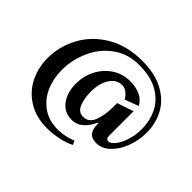

<svg xmlns="http://www.w3.org/2000/svg" viewBox="-120 -619 862 862"><g transform="rotate(45 311.0 -188.5)"><path d="M589 -233Q589 -184 572 -139Q555 -94 525.5 -66.5Q496 -39 462 -39Q431 -39 418 -56Q405 -73 405 -109H401Q388 -77 364.5 -56Q341 -35 310 -35Q262 -35 235 -71.5Q208 -108 208 -163Q208 -211 229 -252.5Q250 -294 288 -319Q326 -344 375 -344Q408 -344 436.5 -331.5Q465 -319 479 -292L414 -268Q404 -285 390 -295.5Q376 -306 360 -306Q324 -306 302.5 -271.5Q281 -237 281 -187Q281 -141 294 -111Q307 -81 336 -81Q373 -81 387 -120Q401 -159 401 -206V-233L479 -259V-102Q479 -94 483 -88.5Q487 -83 493 -83Q509 -83 525 -103.5Q541 -124 551.5 -157.5Q562 -191 562 -228Q562 -280 540.5 -324.5Q519 -369 471.5 -396.5Q424 -424 350 -424Q279 -424 226.5 -386Q174 -348 147 -287.5Q120 -227 120 -163Q120 -108 140 -62Q160 -16 200 12Q240 40 297 40Q339 40 385 22L393 41Q366 55 328.5 62.5Q291 70 258 70Q189 70 139 39.5Q89 9 63 -42.5Q37 -94 37 -156Q37 -228 72.5 -295Q108 -362 178.5 -404.5Q249 -447 348 -447Q428 -447 482.5 -417.5Q537 -388 563 -339.5Q589 -291 589 -233Z"/></g></svg>

Font: Amita
Style: Regular
Weight: 400
Designer: Eduardo Rodriguez Tunni, Modular Infotech, Brian J. Bonislawsky
Foundry: Eduardo Rodriguez Tunni, Modular Infotech, Brian J. Bonislawsky
Version: Version 1.004